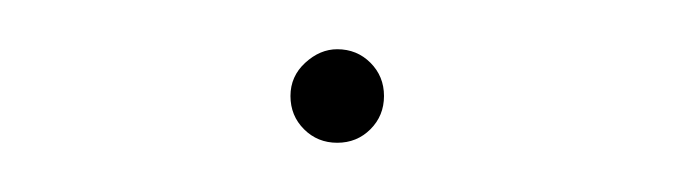

<svg xmlns="http://www.w3.org/2000/svg" viewBox="-20 -236 279 78"><path d="M98 -197Q98 -205 104 -210.5Q110 -216 117 -216Q125 -216 130.5 -210.5Q136 -205 136 -197Q136 -189 130.5 -183.5Q125 -178 117 -178Q109 -178 103.5 -183.5Q98 -189 98 -197Z"/></svg>

Font: Ysabeau Infant Hairline
Style: Italic
Weight: 100
Italic angle: -12°
Designer: Christian Thalmann (Catharsis Fonts)
Version: Version 0.003